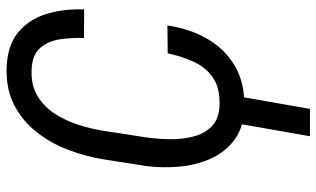

<svg xmlns="http://www.w3.org/2000/svg" viewBox="-211 -550 972 590"><g transform="rotate(-90 275.0 -255.0)"><path d="M406.2 -225.6 491.7 -226.6Q481.9 -157.7 450.4 -103.5Q418.9 -49.3 366.5 -18.8Q314 11.7 240.2 9.8Q180.2 8.3 141.8 -19.5Q103.5 -47.4 83.3 -91.8Q63 -136.2 58.1 -188.2Q53.2 -240.2 59.6 -290L80.1 -421.4Q88.9 -477.1 109.4 -531Q129.9 -585 164.1 -628.4Q198.2 -671.9 246.6 -697Q294.9 -722.2 358.9 -720.7Q428.7 -719.2 469.5 -686Q510.3 -652.8 526.9 -599.1Q543.5 -545.4 541 -482.4L453.1 -482.9Q454.6 -521.5 449 -557.9Q443.4 -594.2 421.9 -618.4Q400.4 -642.6 353.5 -644Q307.6 -645.5 274.9 -625.7Q242.2 -606 220.7 -572.8Q199.2 -539.6 186.5 -500Q173.8 -460.4 168 -422.4L147.5 -289.6Q143.1 -258.8 142.3 -221.2Q141.6 -183.6 149.9 -148.9Q158.2 -114.3 180.7 -91.3Q203.1 -68.4 245.1 -66.4Q297.9 -64.5 329.6 -85.4Q361.3 -106.4 378.9 -143.3Q396.5 -180.2 406.2 -225.6ZM279.3 -39.1 235.4 211.4H151.4L195.3 -39.1Z"/></g></svg>

Font: Roboto Condensed
Style: Italic
Weight: 400
Italic angle: -12°
Designer: Christian Robertson
Foundry: Google
Version: Version 3.0